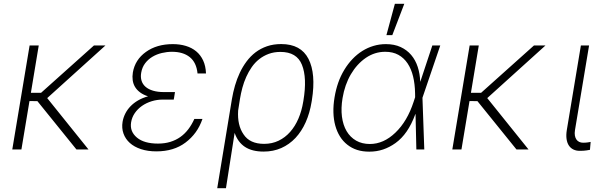

<svg xmlns="http://www.w3.org/2000/svg" viewBox="-20 -784 3165 1007"><path d="M135.3 -545.5H183.2L142 -297.2H195.3L472.7 -545.5H533L227.6 -269.5L444.2 0H381L176.1 -253.6L134.6 -253.9L92.3 0H44.4Z M622.9 -145.2Q626.8 -167.6 637.1 -188.2Q647.4 -208.8 664.1 -226.2Q680.8 -243.6 703.8 -257.1Q726.9 -270.6 756.4 -278.8Q731.5 -286.9 714.7 -299.5Q697.8 -312.1 688.2 -328.1Q678.6 -344.1 676 -363.3Q673.3 -382.5 676.8 -403.8Q688.2 -470.9 745.4 -511.7Q802.2 -552.6 886.4 -552.6Q923.7 -552.6 954.9 -543.1Q986.2 -533.7 1009.1 -514.7Q1032 -495.7 1045.5 -466.8Q1058.9 -437.9 1060.4 -398.8H1016Q1010.3 -456.3 975.3 -484.4Q940.3 -512.4 882.1 -512.4Q855.5 -512.4 828.7 -506Q801.8 -499.6 779.5 -486.3Q757.1 -473 741.3 -452.2Q725.5 -431.5 720.5 -402.3Q716.6 -379.6 722.3 -361Q728 -342.3 743.1 -329Q758.2 -315.7 782.5 -308.4Q806.8 -301.1 839.8 -301.1H897.7L892.4 -267.4H892L891.3 -261.7H833.8Q803.6 -261.7 775.4 -253Q747.2 -244.3 724.6 -228.5Q702.1 -212.7 687 -190.9Q671.9 -169 667.6 -142.4Q663.7 -117.9 671.5 -98Q679.3 -78.1 698.5 -62.1Q736.2 -30.9 808.6 -30.9Q843.8 -30.9 872.9 -39.8Q902 -48.7 925.6 -65.3Q949.2 -82 967.5 -106Q985.8 -130 999.3 -160.2H1041.9Q1028.1 -120.4 1006 -90Q984 -59.7 952.8 -36.2Q891.7 9.9 800.1 9.9Q755 9.9 719.5 -1.8Q683.9 -13.5 660.9 -34.3Q637.8 -55 627.7 -83.5Q617.5 -111.9 622.9 -145.2Z M1119.3 203.1 1196.4 -264.6Q1202.4 -300.1 1212.5 -335.2Q1222.7 -370.4 1237.7 -402.3Q1252.8 -434.3 1273.3 -461.8Q1293.7 -489.3 1320.3 -509.6Q1346.9 -529.8 1380.5 -541.4Q1414.1 -552.9 1454.9 -552.9Q1558.2 -552.9 1598 -475.1Q1637.8 -397.4 1615.8 -258.9L1614.3 -250Q1604.8 -191.1 1583.3 -142.9Q1561.8 -94.8 1529.7 -60.5Q1497.5 -26.3 1455.4 -7.6Q1413.4 11 1362.6 11Q1302.2 11 1264.9 -13.5Q1227.6 -38 1210.6 -87L1165.1 203.1ZM1257.5 -79.2Q1290.1 -29.5 1365.1 -29.5Q1407 -29.5 1441.2 -46Q1475.5 -62.5 1501.6 -92Q1527.7 -121.4 1545.1 -161.9Q1562.5 -202.4 1570.3 -250.4L1571.4 -256.7Q1591.3 -375.7 1563.6 -444.2Q1536.6 -511.7 1451 -511.7Q1416.9 -511.7 1389.2 -501.4Q1361.5 -491.1 1339.3 -473.5Q1317.1 -456 1300.4 -432Q1283.7 -408 1271.5 -380.7Q1259.2 -353.3 1251.2 -323.7Q1243.3 -294 1238.6 -265.3L1229 -204.2Q1224.1 -127.1 1257.5 -79.2Z M1734.7 -273.8Q1741.5 -314.6 1753.9 -350.1Q1766.3 -385.7 1785.9 -418Q1805 -449.6 1828.8 -474.4Q1852.6 -499.3 1880.3 -516.7Q1908 -534.1 1939.1 -543.3Q1970.2 -552.6 2003.9 -552.6Q2048.3 -552.6 2081.3 -537.3Q2114.3 -522 2136.7 -495.6Q2159.1 -469.1 2170.8 -433.2Q2182.5 -397.4 2183.9 -356.2H2184.7L2247.5 -545.5H2289.1L2195.7 -271.3L2205.3 0H2163.7L2159.4 -186.1H2158.7Q2138.5 -131.4 2112.7 -94.3Q2087 -57.2 2054.3 -33.7Q2023.1 -11.4 1989.3 0Q1955.6 11.4 1916.9 11.4Q1881.4 11.4 1853.2 2.3Q1824.9 -6.7 1801.5 -25.2Q1778.8 -43 1763 -68.4Q1747.2 -93.8 1738.5 -125.4Q1729.8 -157 1728.7 -194.4Q1727.6 -231.9 1734.7 -273.8ZM1920.1 -28.8Q1991.8 -28.8 2053.6 -88.1Q2116.1 -147.7 2149.5 -250.4L2157.3 -274.1L2157 -295.1Q2156.2 -342.7 2146.7 -382.5Q2137.1 -422.2 2117.9 -451.2Q2098.7 -480.1 2069.6 -496.3Q2040.5 -512.4 2000.4 -512.4Q1945.7 -512.4 1899.1 -480.8Q1875.7 -464.8 1855.8 -443Q1835.9 -421.2 1820.1 -394.2Q1804.3 -367.2 1793.3 -335.8Q1782.3 -304.3 1776.6 -269.5Q1767.8 -216.6 1773.4 -172.4Q1779.1 -128.2 1797.9 -96.2Q1816.8 -64.3 1847.7 -46.5Q1878.6 -28.8 1920.1 -28.8ZM2006.7 -599.8 2051.1 -764.2H2100.5L2037.6 -599.8Z M2443.2 -545.5H2491.1L2449.9 -297.2H2503.2L2780.5 -545.5H2840.9L2535.5 -269.5L2752.1 0H2688.9L2484 -253.6L2442.5 -253.9L2400.2 0H2352.3Z M2952.8 -101.9 3026.6 -545.5H3069.6L2995.7 -101.9Q2992.9 -85.2 2995.2 -72.8Q2997.5 -60.4 3003.4 -52Q3009.2 -43.7 3018.3 -39.6Q3027.3 -35.5 3038 -35.5Q3052.9 -35.5 3063.9 -37.3Q3074.9 -39.1 3077.8 -39.8L3074.2 1.8Q3068.9 2.8 3055.2 5Q3041.5 7.1 3020.2 7.1Q3001.8 7.1 2987.2 0Q2972.7 -7.1 2963.6 -20.8Q2954.5 -34.4 2951.5 -54.9Q2948.5 -75.3 2952.8 -101.9Z"/></svg>

Font: Inter P Extra Light
Style: Italic
Weight: 200
Italic angle: 9.39999°
Designer: Rasmus Andersson
Foundry: rsms
Version: Version 3.018;git-588b23468